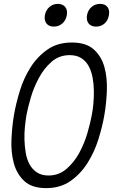

<svg xmlns="http://www.w3.org/2000/svg" viewBox="-20 -959 640 989"><path d="M230 -55Q283 -55 322.5 -89Q362 -123 388.5 -172Q415 -221 430.5 -274.5Q446 -328 453 -367Q458 -392 461 -425Q464 -458 463.5 -492Q463 -526 457 -559Q451 -592 437 -618Q423 -644 399 -659.5Q375 -675 339 -675Q285 -675 246 -641Q207 -607 180.5 -558Q154 -509 138.5 -456Q123 -403 116 -365Q112 -340 108.5 -307Q105 -274 106 -239.5Q107 -205 112.5 -172Q118 -139 132 -113Q146 -87 170 -71Q194 -55 230 -55ZM218 10Q144 10 105 -26.5Q66 -63 51 -119Q36 -175 39 -241Q42 -307 52 -367Q62 -425 82 -490.5Q102 -556 137 -611.5Q172 -667 224 -703.5Q276 -740 350 -740Q424 -740 463.5 -704Q503 -668 518 -613Q533 -558 530.5 -492.5Q528 -427 518 -369Q508 -309 487 -242Q466 -175 430.5 -119Q395 -63 343 -26.5Q291 10 218 10ZM475 -822Q449 -822 436.5 -838Q424 -854 428 -880Q433 -907 451.5 -923Q470 -939 496 -939Q521 -939 533.5 -923Q546 -907 541 -880Q536 -853 518 -837.5Q500 -822 475 -822ZM257 -822Q232 -822 219.5 -838Q207 -854 211 -880Q216 -907 234.5 -923Q253 -939 278 -939Q303 -939 316 -923Q329 -907 324 -880Q319 -853 300.5 -837.5Q282 -822 257 -822Z"/></svg>

Font: Maple Mono ExtraLight
Style: Italic
Weight: 275
Italic angle: -10°
Monospace: yes
Designer: subframe7536
Version: Version 7.000